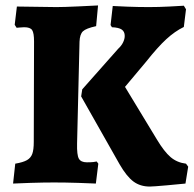

<svg xmlns="http://www.w3.org/2000/svg" viewBox="-20 -670 713 705"><path d="M69 -570Q60 -570 52 -569Q44 -568 41 -568L34 -579L42 -646L187 -644Q214 -644 268 -646.5Q322 -649 340 -650L333 -574Q296 -566 284.5 -555Q273 -544 272 -517L263 -143Q262 -101 269.5 -87.5Q277 -74 299 -74Q313 -74 322.5 -75Q332 -76 335 -77L341 -69L332 4Q314 3 267 1.5Q220 0 178 0Q141 0 92 1.5Q43 3 28 4L36 -69Q65 -74 79 -82Q93 -90 98.5 -105Q104 -120 104 -149L105 -518Q105 -549 98 -559.5Q91 -570 69 -570ZM414 -491Q426 -502 432 -514.5Q438 -527 438 -538Q438 -554 427 -561.5Q416 -569 391 -570L386 -578L394 -648Q409 -647 448.5 -645.5Q488 -644 527 -644Q563 -644 601.5 -646Q640 -648 655 -649L663 -636L655 -571Q622 -555 590.5 -526Q559 -497 517 -444L439 -351L556 -158Q583 -113 606.5 -93Q630 -73 663 -69L671 -58L661 4Q643 6 592.5 10.5Q542 15 530 15Q495 15 470 -3.5Q445 -22 419 -67L278 -316L282 -342Z"/></svg>

Font: Alegreya SC ExtraBold
Style: Regular
Weight: 800
Designer: Juan Pablo del Peral
Foundry: Huerta Tipografica
Version: Version 2.007; ttfautohint (v1.6)